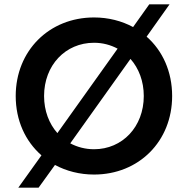

<svg xmlns="http://www.w3.org/2000/svg" viewBox="-20 -790 861 880"><path d="M411 10C616 10 769 -142 769 -350C769 -462 725 -558 652 -622L757 -770H664L590 -666C538 -694 477 -710 411 -710C205 -710 52 -557 52 -350C52 -238 96 -143 170 -78L64 70H157L232 -34C284 -6 345 10 411 10ZM411 -106C371 -106 334 -116 302 -133L578 -520C616 -477 639 -418 639 -350C639 -209 541 -106 411 -106ZM182 -350C182 -491 280 -594 411 -594C451 -594 487 -584 519 -567L243 -180C205 -223 182 -282 182 -350Z"/></svg>

Font: Chess Sans SemiBold
Style: Regular
Weight: 600
Designer: Wolf Bōese
Foundry: Wolf Bōese
Version: Version 7.223;Glyphs 3.3 (3306)